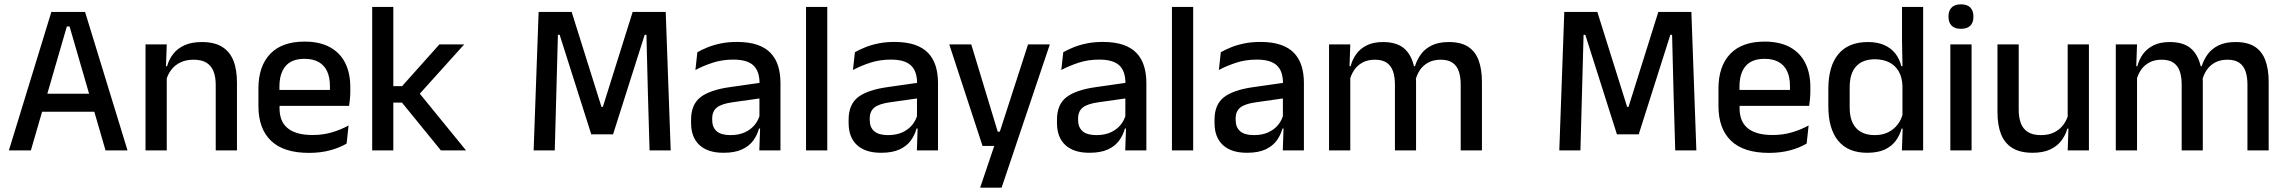

<svg xmlns="http://www.w3.org/2000/svg" viewBox="-20 -694 10545 886"><path d="M122.5 0H21L217 -639H372.5L568.5 0H467L301 -572H288.5ZM439.5 -178.5H149V-261.5H439.5Z M1073.5 0H975.5V-302Q975.5 -337.5 965.8 -363.5Q956 -389.5 933.8 -404Q911.5 -418.5 873 -418.5Q837.5 -418.5 811.5 -405.5Q785.5 -392.5 769.2 -370.5Q753 -348.5 746 -320.5L730 -388.5H751Q759.5 -419.5 779 -444.8Q798.5 -470 831 -485Q863.5 -500 911.5 -500Q969 -500 1004.5 -478.2Q1040 -456.5 1056.8 -415Q1073.5 -373.5 1073.5 -313ZM749.5 0H651.5V-489H749.5L745.5 -374.5L749.5 -368.5Z M1406 11.5Q1289 11.5 1230.8 -44.2Q1172.5 -100 1172.5 -205V-285Q1172.5 -388.5 1226.8 -445.2Q1281 -502 1385 -502Q1455.5 -502 1502.5 -476.2Q1549.5 -450.5 1573 -403.5Q1596.5 -356.5 1596.5 -292V-273.5Q1596.5 -256.5 1595 -239Q1593.5 -221.5 1591 -205.5H1501Q1502 -231.5 1502.2 -254.5Q1502.5 -277.5 1502.5 -296.5Q1502.5 -337 1489.5 -365Q1476.5 -393 1450.5 -407.8Q1424.5 -422.5 1385 -422.5Q1326.5 -422.5 1298 -389.2Q1269.5 -356 1269.5 -294.5V-248.5L1270 -237V-193.5Q1270 -166 1278.2 -143.5Q1286.5 -121 1304.8 -104.8Q1323 -88.5 1352 -79.8Q1381 -71 1422.5 -71Q1469.5 -71 1510.8 -83Q1552 -95 1588.5 -115L1579.5 -31.5Q1546.5 -12 1502.8 -0.2Q1459 11.5 1406 11.5ZM1571 -205.5H1224.5V-279H1571Z M2130.5 0H2014.5L1835 -220.5H1786.5V-296.5H1835.5L2007.5 -489H2122L1908 -251.5V-273ZM1795 0H1697.5V-662H1795Z M2540 0H2442.5L2465.5 -639H2618L2755.5 -201H2762L2899.5 -639H3052L3075 0H2977.5L2970 -255.5L2963 -533.5H2955L2809 -74H2708.5L2562.5 -533.5H2554.5L2547 -255Z M3581.5 0H3484L3488 -116L3484.5 -131V-285L3485 -309.5Q3485 -366 3456.2 -392.5Q3427.5 -419 3364 -419Q3312.5 -419 3268.5 -404.5Q3224.5 -390 3189 -371L3198 -453Q3218 -464.5 3245 -475.5Q3272 -486.5 3306 -493.5Q3340 -500.5 3380.5 -500.5Q3436 -500.5 3474.5 -487.2Q3513 -474 3536.5 -449Q3560 -424 3570.8 -389Q3581.5 -354 3581.5 -311ZM3318.5 11Q3246 11 3207.5 -24.8Q3169 -60.5 3169 -126.5V-141.5Q3169 -211.5 3212.2 -245.2Q3255.5 -279 3348.5 -292L3495.5 -313L3501 -242L3360 -222Q3309.5 -215 3288 -197.8Q3266.5 -180.5 3266.5 -147V-140Q3266.5 -106.5 3287.2 -88.5Q3308 -70.5 3350.5 -70.5Q3389.5 -70.5 3417.5 -83.5Q3445.5 -96.5 3463 -118.2Q3480.5 -140 3487 -166.5L3500.5 -101H3482.5Q3474.5 -71 3456 -45.5Q3437.5 -20 3404.2 -4.5Q3371 11 3318.5 11Z M3797.5 0H3699.5V-662H3797.5Z M4308.5 0H4211L4215 -116L4211.5 -131V-285L4212 -309.5Q4212 -366 4183.2 -392.5Q4154.5 -419 4091 -419Q4039.5 -419 3995.5 -404.5Q3951.5 -390 3916 -371L3925 -453Q3945 -464.5 3972 -475.5Q3999 -486.5 4033 -493.5Q4067 -500.5 4107.5 -500.5Q4163 -500.5 4201.5 -487.2Q4240 -474 4263.5 -449Q4287 -424 4297.8 -389Q4308.5 -354 4308.5 -311ZM4045.5 11Q3973 11 3934.5 -24.8Q3896 -60.5 3896 -126.5V-141.5Q3896 -211.5 3939.2 -245.2Q3982.5 -279 4075.5 -292L4222.5 -313L4228 -242L4087 -222Q4036.5 -215 4015 -197.8Q3993.5 -180.5 3993.5 -147V-140Q3993.5 -106.5 4014.2 -88.5Q4035 -70.5 4077.5 -70.5Q4116.5 -70.5 4144.5 -83.5Q4172.5 -96.5 4190 -118.2Q4207.5 -140 4214 -166.5L4227.5 -101H4209.5Q4201.5 -71 4183 -45.5Q4164.5 -20 4131.2 -4.5Q4098 11 4045.5 11Z M4584 -86.5H4638.5L4586.5 -64L4724 -489H4824.5L4602 172H4503L4580.5 -57.5L4624.5 -20.5H4514L4360.5 -489H4462Z M5270 0H5172.5L5176.5 -116L5173 -131V-285L5173.5 -309.5Q5173.5 -366 5144.8 -392.5Q5116 -419 5052.5 -419Q5001 -419 4957 -404.5Q4913 -390 4877.5 -371L4886.5 -453Q4906.5 -464.5 4933.5 -475.5Q4960.5 -486.5 4994.5 -493.5Q5028.5 -500.5 5069 -500.5Q5124.5 -500.5 5163 -487.2Q5201.5 -474 5225 -449Q5248.5 -424 5259.2 -389Q5270 -354 5270 -311ZM5007 11Q4934.5 11 4896 -24.8Q4857.5 -60.5 4857.5 -126.5V-141.5Q4857.5 -211.5 4900.8 -245.2Q4944 -279 5037 -292L5184 -313L5189.5 -242L5048.5 -222Q4998 -215 4976.5 -197.8Q4955 -180.5 4955 -147V-140Q4955 -106.5 4975.8 -88.5Q4996.5 -70.5 5039 -70.5Q5078 -70.5 5106 -83.5Q5134 -96.5 5151.5 -118.2Q5169 -140 5175.5 -166.5L5189 -101H5171Q5163 -71 5144.5 -45.5Q5126 -20 5092.8 -4.5Q5059.5 11 5007 11Z M5486 0H5388V-662H5486Z M5997 0H5899.5L5903.5 -116L5900 -131V-285L5900.5 -309.5Q5900.5 -366 5871.8 -392.5Q5843 -419 5779.5 -419Q5728 -419 5684 -404.5Q5640 -390 5604.5 -371L5613.5 -453Q5633.5 -464.5 5660.5 -475.5Q5687.5 -486.5 5721.5 -493.5Q5755.5 -500.5 5796 -500.5Q5851.5 -500.5 5890 -487.2Q5928.5 -474 5952 -449Q5975.5 -424 5986.2 -389Q5997 -354 5997 -311ZM5734 11Q5661.5 11 5623 -24.8Q5584.5 -60.5 5584.5 -126.5V-141.5Q5584.5 -211.5 5627.8 -245.2Q5671 -279 5764 -292L5911 -313L5916.5 -242L5775.5 -222Q5725 -215 5703.5 -197.8Q5682 -180.5 5682 -147V-140Q5682 -106.5 5702.8 -88.5Q5723.5 -70.5 5766 -70.5Q5805 -70.5 5833 -83.5Q5861 -96.5 5878.5 -118.2Q5896 -140 5902.5 -166.5L5916 -101H5898Q5890 -71 5871.5 -45.5Q5853 -20 5819.8 -4.5Q5786.5 11 5734 11Z M6818.5 0H6720.5V-304.5Q6720.5 -339 6711.8 -364.8Q6703 -390.5 6682.8 -404.5Q6662.5 -418.5 6628 -418.5Q6595 -418.5 6571 -405.5Q6547 -392.5 6532.2 -370.5Q6517.5 -348.5 6511 -320.5L6498 -388.5H6509.5Q6518.5 -418 6537 -443.5Q6555.5 -469 6587 -484.5Q6618.5 -500 6666.5 -500Q6720.5 -500 6754 -478.8Q6787.5 -457.5 6803 -416.2Q6818.5 -375 6818.5 -315.5ZM6211 0H6113V-489H6211L6207 -374.5L6211 -368.5ZM6514.5 0H6417V-304.5Q6417 -339 6408.2 -364.8Q6399.5 -390.5 6379.2 -404.5Q6359 -418.5 6324.5 -418.5Q6291.5 -418.5 6267.5 -405.5Q6243.5 -392.5 6228.8 -370.5Q6214 -348.5 6207.5 -320.5L6191.5 -388.5H6212.5Q6220.5 -419.5 6238.8 -444.8Q6257 -470 6287.5 -485Q6318 -500 6362.5 -500Q6430.5 -500 6465.5 -465Q6500.5 -430 6509.5 -363Q6512 -353.5 6513.2 -341.5Q6514.5 -329.5 6514.5 -318Z M7273 0H7175.5L7198.5 -639H7351L7488.5 -201H7495L7632.5 -639H7785L7808 0H7710.5L7703 -255.5L7696 -533.5H7688L7542 -74H7441.5L7295.5 -533.5H7287.5L7280 -255Z M8143.5 11.5Q8026.5 11.5 7968.2 -44.2Q7910 -100 7910 -205V-285Q7910 -388.5 7964.2 -445.2Q8018.5 -502 8122.5 -502Q8193 -502 8240 -476.2Q8287 -450.5 8310.5 -403.5Q8334 -356.5 8334 -292V-273.5Q8334 -256.5 8332.5 -239Q8331 -221.5 8328.5 -205.5H8238.5Q8239.5 -231.5 8239.8 -254.5Q8240 -277.5 8240 -296.5Q8240 -337 8227 -365Q8214 -393 8188 -407.8Q8162 -422.5 8122.5 -422.5Q8064 -422.5 8035.5 -389.2Q8007 -356 8007 -294.5V-248.5L8007.5 -237V-193.5Q8007.5 -166 8015.8 -143.5Q8024 -121 8042.2 -104.8Q8060.5 -88.5 8089.5 -79.8Q8118.5 -71 8160 -71Q8207 -71 8248.2 -83Q8289.5 -95 8326 -115L8317 -31.5Q8284 -12 8240.2 -0.2Q8196.5 11.5 8143.5 11.5ZM8308.5 -205.5H7962V-279H8308.5Z M8596 11Q8508.5 11 8462.8 -44Q8417 -99 8417 -204.5V-282Q8417 -388.5 8463.2 -444.2Q8509.5 -500 8600 -500Q8643.5 -500 8674.8 -486.2Q8706 -472.5 8725.8 -447.5Q8745.5 -422.5 8754 -388.5H8786.5L8759 -298Q8757.5 -338 8741.5 -365.2Q8725.5 -392.5 8697.5 -406.5Q8669.5 -420.5 8632 -420.5Q8575.5 -420.5 8545.5 -388Q8515.5 -355.5 8515.5 -291.5V-198Q8515.5 -135.5 8545.2 -103Q8575 -70.5 8632 -70.5Q8666.5 -70.5 8692.8 -83.5Q8719 -96.5 8736.5 -119Q8754 -141.5 8760.5 -169.5L8783.5 -100.5H8755Q8747 -70 8728.2 -44.5Q8709.5 -19 8677.5 -4Q8645.5 11 8596 11ZM8854.5 0H8756.5L8760.5 -114.5L8759 -145.5V-348.5L8759.5 -367.5L8757 -506V-662H8854.5Z M9078 0H8980V-489H9078ZM9029 -561Q9000 -561 8985.8 -575.8Q8971.5 -590.5 8971.5 -616.5V-618.5Q8971.5 -644.5 8985.8 -659.2Q9000 -674 9029 -674Q9058 -674 9072.2 -659.2Q9086.5 -644.5 9086.5 -618.5V-616.5Q9086.5 -590 9072.2 -575.5Q9058 -561 9029 -561Z M9197.5 -489H9295.5V-187Q9295.5 -152 9305.2 -125.8Q9315 -99.5 9337.5 -85Q9360 -70.5 9398 -70.5Q9434 -70.5 9459.8 -83.5Q9485.5 -96.5 9502 -118.8Q9518.5 -141 9525 -168.5L9541 -100.5H9520Q9511.5 -70 9492 -44.5Q9472.5 -19 9440 -4Q9407.5 11 9359.5 11Q9302.5 11 9266.8 -10.8Q9231 -32.5 9214.2 -74.2Q9197.5 -116 9197.5 -176ZM9521.5 -489H9619.5V0H9521.5L9525.5 -114.5L9521.5 -120.5Z M10449 0H10351V-304.5Q10351 -339 10342.2 -364.8Q10333.5 -390.5 10313.2 -404.5Q10293 -418.5 10258.5 -418.5Q10225.5 -418.5 10201.5 -405.5Q10177.5 -392.5 10162.8 -370.5Q10148 -348.5 10141.5 -320.5L10128.5 -388.5H10140Q10149 -418 10167.5 -443.5Q10186 -469 10217.5 -484.5Q10249 -500 10297 -500Q10351 -500 10384.5 -478.8Q10418 -457.5 10433.5 -416.2Q10449 -375 10449 -315.5ZM9841.5 0H9743.5V-489H9841.5L9837.5 -374.5L9841.5 -368.5ZM10145 0H10047.5V-304.5Q10047.5 -339 10038.8 -364.8Q10030 -390.5 10009.8 -404.5Q9989.5 -418.5 9955 -418.5Q9922 -418.5 9898 -405.5Q9874 -392.5 9859.2 -370.5Q9844.5 -348.5 9838 -320.5L9822 -388.5H9843Q9851 -419.5 9869.2 -444.8Q9887.5 -470 9918 -485Q9948.5 -500 9993 -500Q10061 -500 10096 -465Q10131 -430 10140 -363Q10142.5 -353.5 10143.8 -341.5Q10145 -329.5 10145 -318Z"/></svg>

Font: Anek Malayalam Medium
Style: Regular
Weight: 500
Designer: Maithili Shingre (Malayalam) & Yesha Goshar (Latin)
Foundry: Ek Type
Version: Version 1.003